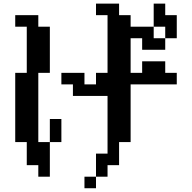

<svg xmlns="http://www.w3.org/2000/svg" viewBox="-20 -879 1040 1040"><path d="M312.5 -421.9V-484.4H437.5V-421.9H500V-484.4H562.5V-796.9H500V-859.4H625V-796.9H687.5V-734.4H812.5V-671.9H875V-609.4H750V-671.9H687.5V-484.4H750V-546.9H875V-484.4H937.5V-421.9H687.5V-109.4H625V15.6H562.5V78.1H500V140.6H437.5V78.1H500V-46.9H562.5V-359.4H375V-421.9ZM62.5 -109.4V-484.4H125V-734.4H62.5V-796.9H187.5V-734.4H250V-484.4H187.5V-109.4H250V78.1H187.5V15.6H125V-109.4ZM875 -671.9V-734.4H812.5V-859.4H875V-796.9H937.5V-671.9ZM250 -109.4V-234.4H312.5V-109.4Z"/></svg>

Font: KH Dot Dougenzaka 16
Style: Regular
Weight: 400
Designer: Original version for X68000 by Keitarou Hiraki (http://hp.vector.co.jp/authors/VA000874/) / TrueType conversion by Homem
Version: Version 1.00.20150527